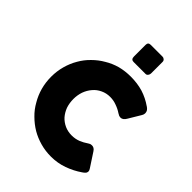

<svg xmlns="http://www.w3.org/2000/svg" viewBox="-243 -979 1114 1114"><g transform="rotate(45 314.0 -422.0)"><path d="M476.6 -195.3Q484.4 -200.2 490.2 -202.1Q496.1 -203.1 500 -203.1Q508.8 -203.1 515.6 -199.2Q522.5 -196.3 530.3 -184.6Q548.8 -156.2 585.9 -99.6Q588.9 -95.7 590.8 -90.8Q592.8 -85.9 592.8 -83Q592.8 -71.3 585.9 -64.5Q578.1 -56.6 570.3 -51.8Q529.3 -23.4 480.5 -5.9Q431.6 11.7 377 11.7Q332 11.7 290 0Q248 -11.7 212.9 -32.2Q176.8 -53.7 146.5 -84Q116.2 -113.3 95.7 -150.4Q74.2 -186.5 62.5 -228.5Q50.8 -271.5 50.8 -317.4Q50.8 -363.3 62.5 -405.3Q74.2 -448.2 95.7 -484.4Q116.2 -520.5 146.5 -549.8Q176.8 -580.1 212.9 -600.6Q248 -622.1 290 -633.8Q332 -644.5 377 -644.5Q431.6 -644.5 477.5 -630.9Q524.4 -616.2 564.5 -587.9Q564.5 -587.9 563.5 -588.9Q574.2 -582 580.1 -574.2Q586.9 -565.4 586.9 -551.8Q586.9 -543 581.1 -533.2Q566.4 -508.8 536.1 -458Q522.5 -433.6 502.9 -433.6Q498 -433.6 491.2 -435.5Q485.4 -438.5 476.6 -443.4Q455.1 -458 429.7 -466.8Q404.3 -476.6 376 -476.6Q344.7 -476.6 318.4 -463.9Q291 -451.2 272.5 -428.7Q253.9 -407.2 243.2 -377.9Q233.4 -348.6 233.4 -317.4Q233.4 -284.2 243.2 -254.9Q253.9 -226.6 272.5 -205.1Q291 -184.6 318.4 -171.9Q344.7 -160.2 376 -160.2Q404.3 -160.2 429.7 -169.9Q454.1 -179.7 476.6 -195.3ZM307.6 -835Q307.6 -856.4 328.1 -856.4Q361.3 -856.4 426.8 -856.4Q433.6 -856.4 440.4 -850.6Q447.3 -844.7 447.3 -835Q447.3 -803.7 447.3 -740.2Q447.3 -731.4 441.4 -723.6Q435.5 -715.8 426.8 -715.8Q393.6 -715.8 328.1 -715.8Q307.6 -715.8 307.6 -740.2Q307.6 -772.5 307.6 -835Z"/></g></svg>

Font: Cocogoose
Style: Regular
Weight: 400
Designer: Cosimo Lorenzo Pancini
Version: Version 1.000